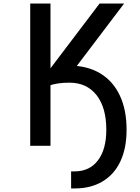

<svg xmlns="http://www.w3.org/2000/svg" viewBox="-20 -820 790 1080"><path d="M264 -800V0H150V-800ZM540 -800H678L368 -391L227 -387ZM380 144H400Q484 144 531 82Q578 20 578 -90Q578 -215 523 -285Q468 -355 370 -355Q334 -355 305.5 -350.5Q277 -346 258 -339V-435Q277 -442 305.5 -446.5Q334 -451 370 -451Q470 -451 542.5 -408Q615 -365 653.5 -284Q692 -203 692 -90Q692 13 657.5 87Q623 161 557 200.5Q491 240 400 240H380Z"/></svg>

Font: Martian Mono VF sWd Rg
Style: Regular
Weight: 400
Width: 6
Monospace: yes
Designer: Roman Shamin
Foundry: Evil Martians
Version: Version 1.100